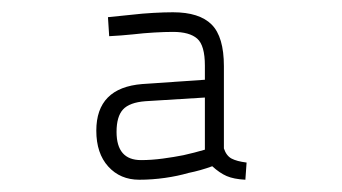

<svg xmlns="http://www.w3.org/2000/svg" viewBox="-20 -679 558 313"><path d="M345 -437Q349 -425 357.5 -420.5Q366 -416 382 -414L380 -386Q361 -387 349.5 -392Q338 -397 326 -408Q307 -401 287 -397Q270 -392 249 -389Q228 -386 207 -386Q176 -386 156.5 -407.5Q137 -429 137 -466Q137 -536 212 -542L314 -549V-572Q314 -605 301.5 -616Q289 -627 262 -627Q249 -627 231.5 -626Q214 -625 197 -623Q178 -621 158 -620L156 -651Q176 -653 195 -655Q212 -657 230 -658Q248 -659 262 -659Q305 -659 325 -639Q345 -619 345 -571ZM217 -514Q191 -512 180.5 -500.5Q170 -489 170 -464Q170 -418 210 -418Q227 -418 245.5 -420.5Q264 -423 279 -426Q297 -430 314 -435V-520Z"/></svg>

Font: Panefresco 600wt
Style: Regular
Weight: 600
Designer: Campivisivi
Foundry: Campivisivi & Chank Co
Version: Version 1.001